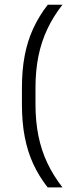

<svg xmlns="http://www.w3.org/2000/svg" viewBox="-20 -696 324 836"><path d="M134.5 -312.5V-243Q134.5 -168 147.2 -104.8Q160 -41.5 186 13.5Q212 68.5 252 120H187.5Q149.5 71.5 124.8 17.8Q100 -36 87.8 -99.5Q75.5 -163 75.5 -241V-314.5Q75.5 -392 87.8 -455.2Q100 -518.5 125 -572.5Q150 -626.5 188 -675.5H252Q212 -624.5 186 -569.2Q160 -514 147.2 -451Q134.5 -388 134.5 -312.5Z"/></svg>

Font: Anek Malayalam Medium Light
Style: Regular
Weight: 300
Version: Version 1.003